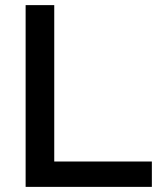

<svg xmlns="http://www.w3.org/2000/svg" viewBox="-20 -730 624 750"><path d="M80.1 0V-710H191.9V-99.1H573.2V0Z"/></svg>

Font: Rawline SemiBold
Style: Regular
Weight: 600
Designer: Matt McInerney, Pablo Impallari, Rodrigo Fuenzalida
Foundry: Matt McInerney, Pablo Impallari, Rodrigo Fuenzalida
Version: Version 4.020;PS 004.020;hotconv 1.0.88;makeotf.lib2.5.64775